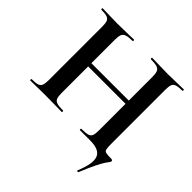

<svg xmlns="http://www.w3.org/2000/svg" viewBox="-205 -804 1173 1173"><g transform="rotate(45 382.0 -217.5)"><path d="M635 187Q634 191 628 189.5Q622 188 623 184Q642 138 648.5 103.5Q655 69 647 46Q639 23 614.5 11.5Q590 0 546 0H460Q457 0 457 -6Q457 -12 460 -12Q496.4 -12 514.1 -17Q531.8 -22 537.4 -37Q543 -52 543 -81V-542Q543 -571 537.4 -586Q531.8 -601 514.1 -607Q496.4 -613 460 -613Q457 -613 457 -619Q457 -625 460 -625Q486.1 -625 519.5 -623.5Q553 -622 599 -622Q635 -622 670.5 -623.5Q706 -625 732 -625Q735 -625 735 -619Q735 -613 732 -613Q699.1 -613 682.2 -607.5Q665.3 -602 659.6 -587.5Q654 -573 654 -544V-81Q654 -47 656.8 -32.5Q659.7 -18 673.4 -15Q687.2 -12 718 -12Q731 -12 731 -2Q731 3 725.5 9.5Q720 16 708.5 33.5Q697 51 679.1 87.1Q661.2 123.3 635 187ZM30 0Q28 0 28 -6Q28 -12 30 -12Q64 -12 80.5 -17Q97 -22 103 -37Q109 -52 109 -81V-544Q109 -573 103.4 -587.5Q97.8 -602 81.3 -607.5Q64.9 -613 32 -613Q29 -613 29 -619Q29 -625 32 -625Q58 -625 91.1 -623.5Q124.1 -622 160 -622Q206 -622 240.7 -623.5Q275.5 -625 303 -625Q305 -625 305 -619Q305 -613 303 -613Q267.6 -613 249.8 -607Q232.1 -601 226.1 -586Q220 -571 220 -542V-81Q220 -52 226 -37Q232 -22 250 -17Q268 -12 303 -12Q305 -12 305 -6Q305 0 303 0Q274.3 0 240.1 -1Q206 -2 160 -2Q123.8 -2 89.9 -1Q56 0 30 0ZM161 -311V-339H594V-311Z"/></g></svg>

Font: Cormorant Infant Light
Style: Regular
Weight: 300
Designer: Christian Thalmann (Catharsis Fonts)
Foundry: Catharsis Fonts
Version: Version 4.001